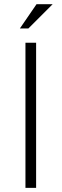

<svg xmlns="http://www.w3.org/2000/svg" viewBox="-20 -904 296 924"><path d="M153.8 -698.2V0H102.5V-698.2ZM155.8 -883.8H233.4L116.7 -767.1H75.7Z"/></svg>

Font: Sansation Light
Style: Light
Weight: 300
Designer: Bernd Montag
Version: Version 1.301